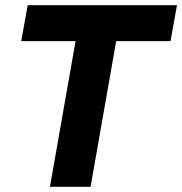

<svg xmlns="http://www.w3.org/2000/svg" viewBox="-20 -722 704 742"><path d="M429 -563H639L664 -702H87L62 -563H272L173 0H330Z"/></svg>

Font: Geom Bold
Style: Bold Italic
Weight: 700
Italic angle: -10°
Version: Version 1.102